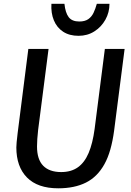

<svg xmlns="http://www.w3.org/2000/svg" viewBox="-20 -1012 712 1040"><path d="M295.5 8Q184 8 126.2 -50.5Q68.5 -109 68.5 -213.5Q68.5 -225 70.2 -242Q72 -259 75.5 -290.5L133.5 -747H243L186.5 -308Q183.5 -281.5 182 -259Q180.5 -236.5 180.5 -218.5Q180.5 -148.5 214 -114.2Q247.5 -80 311.5 -80Q365.5 -80 401.8 -105.8Q438 -131.5 460 -183.2Q482 -235 492.5 -313.5L548 -747H655L598 -303.5Q590.5 -247.5 577.5 -202Q564.5 -156.5 545.5 -122.5Q507.5 -54 445.5 -23Q383.5 8 295.5 8ZM405.5 -818Q356 -818 322 -840.2Q288 -862.5 271.8 -901.8Q255.5 -941 258.5 -991.5H329Q334 -943 352 -919.2Q370 -895.5 409.5 -895.5Q439.5 -895.5 457.8 -908Q476 -920.5 486.5 -942.2Q497 -964 504.5 -991.5H573Q573 -945 551 -905.5Q529 -866 491.2 -842Q453.5 -818 405.5 -818Z"/></svg>

Font: Koeln Type Sans
Style: Italic
Weight: 400
Italic angle: -7.5°
Designer: Eben Sorkin
Foundry: Eben Sorkin
Version: Version 2.001